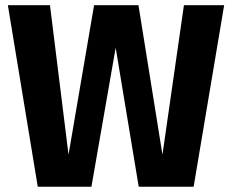

<svg xmlns="http://www.w3.org/2000/svg" viewBox="-20 -713 886 733"><path d="M835.8 -693.2 719.2 0H509.6L421.6 -530.8L329 0H124.2L10 -693.2H170.8L241.6 -122.6L339.2 -693.2H508.6L600.2 -122.6L682.2 -693.2Z"/></svg>

Font: Firava
Style: Regular
Weight: 400
Designer: Carrois Corporate & Edenspiekermann AG
Foundry: Greg Finn Gibson
Version: Version 5.000